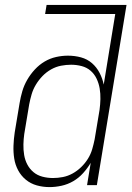

<svg xmlns="http://www.w3.org/2000/svg" viewBox="-20 -755 540 783"><path d="M182 8Q155 8 130 1Q105 -6 85.5 -22Q66 -38 54 -60.5Q42 -83 38 -108.5Q34 -134 35 -161Q36 -188 40 -215L60 -335Q64 -359 71 -383Q78 -407 91 -429.5Q104 -452 122 -471.5Q140 -491 162 -504Q184 -517 208.5 -522.5Q233 -528 257 -528Q285 -528 310.5 -521Q336 -514 355 -497.5Q374 -481 386 -458Q398 -435 403 -410L450 -698H164L170 -735H496L375 0H335L350 -91Q337 -69 319 -49Q301 -29 278.5 -16Q256 -3 231 2.5Q206 8 182 8ZM196 -29Q216 -29 236.5 -33Q257 -37 276 -47.5Q295 -58 311 -73.5Q327 -89 338.5 -107.5Q350 -126 356 -146.5Q362 -167 366 -187L386 -307Q389 -329 389.5 -351Q390 -373 386.5 -394Q383 -415 374 -434Q365 -453 349.5 -466.5Q334 -480 313 -485.5Q292 -491 270 -491Q250 -491 229 -487Q208 -483 188.5 -472Q169 -461 153.5 -445Q138 -429 126.5 -410Q115 -391 109 -370.5Q103 -350 99 -329L79 -209Q76 -188 75.5 -166Q75 -144 78.5 -123Q82 -102 91.5 -84Q101 -66 116.5 -53Q132 -40 153 -34.5Q174 -29 196 -29Z"/></svg>

Font: Iosevka Extralight Oblique
Style: Regular
Weight: 200
Italic angle: -9°
Monospace: yes
Designer: Belleve Invis
Foundry: Belleve Invis
Version: Version 32.5.0; ttfautohint (v1.8.4)